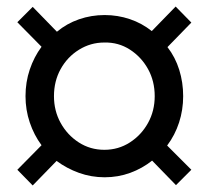

<svg xmlns="http://www.w3.org/2000/svg" viewBox="-20 -539 640 587"><path d="M80 28 33 -20 107 -95Q84 -126 71 -164.5Q58 -203 58 -245Q58 -288 71 -326.5Q84 -365 107 -396L33 -471L80 -518L154 -442Q184 -467 221.5 -480Q259 -493 300 -493Q340 -493 377 -480.5Q414 -468 444 -444L517 -519L565 -470L492 -395Q516 -364 528 -325.5Q540 -287 540 -245Q540 -203 527.5 -164.5Q515 -126 491 -94L565 -20L518 27L445 -48Q415 -24 378 -10.5Q341 3 300 3Q259 3 221.5 -10.5Q184 -24 153 -47ZM299 -81Q342 -81 377 -103.5Q412 -126 432.5 -163Q453 -200 453 -245Q453 -291 432.5 -328Q412 -365 377 -387.5Q342 -410 299 -409Q257 -409 221.5 -387Q186 -365 165.5 -328Q145 -291 145 -245Q145 -200 165.5 -163Q186 -126 221 -103.5Q256 -81 299 -81Z"/></svg>

Font: Mulish ExtraLight SemiBold
Style: Regular
Weight: 600
Version: Version 3.603